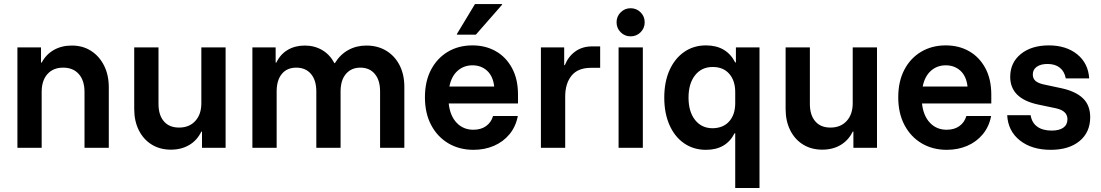

<svg xmlns="http://www.w3.org/2000/svg" viewBox="-20 -736 5482 956"><path d="M66.7 0V-500H184.2V-424.2H187.5Q209.2 -465 247.9 -487.1Q286.7 -509.2 337.5 -509.2Q392.5 -509.2 433.8 -482.5Q475 -455.8 498.3 -409.2Q521.7 -362.5 521.7 -301.7V0H400.8V-278.3Q400.8 -335 372.5 -367.1Q344.2 -399.2 294.2 -399.2Q245 -399.2 216.2 -367.1Q187.5 -335 187.5 -278.3V0Z M830.8 9.2Q776.7 9.2 735.4 -16.2Q694.2 -41.7 671.2 -87.5Q648.3 -133.3 648.3 -193.3V-500H769.2V-218.3Q769.2 -163.3 795.8 -132.1Q822.5 -100.8 871.7 -100.8Q922.5 -100.8 952.5 -133.8Q982.5 -166.7 982.5 -221.7V-500H1103.3V0H985.8V-80.8H982.5Q961.7 -37.5 922.5 -14.2Q883.3 9.2 830.8 9.2Z M1236.7 0V-500H1352.5V-424.2H1355.8Q1375.8 -465.8 1412.5 -487.5Q1449.2 -509.2 1497.5 -509.2Q1545.8 -509.2 1584.2 -486.7Q1622.5 -464.2 1645 -421.7H1647.5Q1673.3 -464.2 1713.8 -486.7Q1754.2 -509.2 1804.2 -509.2Q1860.8 -509.2 1903.3 -483.3Q1945.8 -457.5 1969.6 -411.2Q1993.3 -365 1993.3 -303.3V0H1872.5V-280.8Q1872.5 -336.7 1846.2 -367.9Q1820 -399.2 1774.2 -399.2Q1729.2 -399.2 1702.5 -367.9Q1675.8 -336.7 1675.8 -280.8V0H1555V-280.8Q1555 -336.7 1528.3 -367.9Q1501.7 -399.2 1455 -399.2Q1409.2 -399.2 1383.3 -367.9Q1357.5 -336.7 1357.5 -280.8V0Z M2337.5 10Q2267.5 10 2212.9 -22.1Q2158.3 -54.2 2127.1 -112.9Q2095.8 -171.7 2095.8 -251.7Q2095.8 -330.8 2126.2 -388.8Q2156.7 -446.7 2210 -478.3Q2263.3 -510 2332.5 -510Q2397.5 -510 2448.3 -481.2Q2499.2 -452.5 2529.2 -397.5Q2559.2 -342.5 2559.2 -265V-220.8H2214.2Q2220.8 -159.2 2253.8 -124.6Q2286.7 -90 2336.7 -90Q2375 -90 2400.4 -108.3Q2425.8 -126.7 2435 -158.3H2558.3Q2548.3 -105.8 2517.1 -67.9Q2485.8 -30 2439.6 -10Q2393.3 10 2337.5 10ZM2217.5 -305H2440.8Q2435 -356.7 2405.4 -383.8Q2375.8 -410.8 2332.5 -410.8Q2289.2 -410.8 2258.3 -383.3Q2227.5 -355.8 2217.5 -305ZM2255 -563.3V-566.7L2345 -715.8H2480V-712.5L2349.2 -563.3Z M2673.3 0V-500H2789.2V-411.7H2792.5Q2809.2 -454.2 2844.2 -479.6Q2879.2 -505 2928.3 -505H2968.3V-398.3H2922.5Q2857.5 -398.3 2825.8 -359.2Q2794.2 -320 2794.2 -255V0Z M3060 0V-500H3180.8V0ZM3120 -555Q3090.8 -555 3070.4 -575.4Q3050 -595.8 3050 -625Q3050 -654.2 3070.4 -674.6Q3090.8 -695 3120 -695Q3149.2 -695 3169.6 -674.6Q3190 -654.2 3190 -625Q3190 -595.8 3169.6 -575.4Q3149.2 -555 3120 -555Z M3640.8 200V-72.5H3637.5Q3595.8 10 3495 10Q3433.3 10 3386.2 -22.5Q3339.2 -55 3313.3 -113.8Q3287.5 -172.5 3287.5 -250Q3287.5 -327.5 3313.3 -385.8Q3339.2 -444.2 3386.2 -477.1Q3433.3 -510 3495 -510Q3597.5 -510 3640.8 -425H3644.2V-500H3761.7V200ZM3528.3 -97.5Q3581.7 -98.3 3611.2 -132.1Q3640.8 -165.8 3640.8 -222.5V-277.5Q3640.8 -334.2 3611.2 -368.3Q3581.7 -402.5 3528.3 -402.5Q3473.3 -402.5 3440.8 -361.2Q3408.3 -320 3408.3 -250Q3408.3 -180 3440.8 -138.8Q3473.3 -97.5 3528.3 -97.5Z M4074.2 9.2Q4020 9.2 3978.8 -16.2Q3937.5 -41.7 3914.6 -87.5Q3891.7 -133.3 3891.7 -193.3V-500H4012.5V-218.3Q4012.5 -163.3 4039.2 -132.1Q4065.8 -100.8 4115 -100.8Q4165.8 -100.8 4195.8 -133.8Q4225.8 -166.7 4225.8 -221.7V-500H4346.7V0H4229.2V-80.8H4225.8Q4205 -37.5 4165.8 -14.2Q4126.7 9.2 4074.2 9.2Z M4694.2 10Q4624.2 10 4569.6 -22.1Q4515 -54.2 4483.8 -112.9Q4452.5 -171.7 4452.5 -251.7Q4452.5 -330.8 4482.9 -388.8Q4513.3 -446.7 4566.7 -478.3Q4620 -510 4689.2 -510Q4754.2 -510 4805 -481.2Q4855.8 -452.5 4885.8 -397.5Q4915.8 -342.5 4915.8 -265V-220.8H4570.8Q4577.5 -159.2 4610.4 -124.6Q4643.3 -90 4693.3 -90Q4731.7 -90 4757.1 -108.3Q4782.5 -126.7 4791.7 -158.3H4915Q4905 -105.8 4873.8 -67.9Q4842.5 -30 4796.3 -10Q4750 10 4694.2 10ZM4574.2 -305H4797.5Q4791.7 -356.7 4762.1 -383.8Q4732.5 -410.8 4689.2 -410.8Q4645.8 -410.8 4615 -383.3Q4584.2 -355.8 4574.2 -305Z M5211.7 10Q5117.5 10 5058.3 -36.7Q4999.2 -83.3 4995 -162.5H5111.7Q5117.5 -125 5144.6 -105.4Q5171.7 -85.8 5216.7 -85.8Q5254.2 -85.8 5274.6 -100.4Q5295 -115 5295 -142.5Q5295 -184.2 5238.3 -196.7L5147.5 -215.8Q5010 -245.8 5010 -353.3Q5010 -424.2 5062.9 -467.1Q5115.8 -510 5202.5 -510Q5288.3 -510 5343.3 -465.8Q5398.3 -421.7 5403.3 -345.8H5286.7Q5280 -380.8 5256.7 -399.2Q5233.3 -417.5 5195.8 -417.5Q5162.5 -417.5 5142.5 -403.8Q5122.5 -390 5122.5 -365Q5122.5 -345 5135.8 -333.3Q5149.2 -321.7 5175.8 -315.8L5269.2 -295.8Q5338.3 -280 5373.3 -245.4Q5408.3 -210.8 5408.3 -152.5Q5408.3 -77.5 5355.4 -33.8Q5302.5 10 5211.7 10Z"/></svg>

Font: Funnel Sans SemiBold
Style: Regular
Weight: 600
Designer: NORD ID, Kristian Moeller
Foundry: Dicotype
Version: Version 1.000